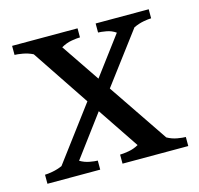

<svg xmlns="http://www.w3.org/2000/svg" viewBox="-75 -536 637 615"><g transform="rotate(-15 243.5 -228.0)"><path d="M259 0V-30Q269 -30 287 -33Q305 -36 321 -45L229 -182L127 -45Q142 -36 159 -33Q176 -30 185 -30V0H10V-30Q19 -30 35.5 -33Q52 -36 68 -43L202 -222L75 -412Q59 -420 41.5 -423Q24 -426 15 -426V-456H232V-426Q222 -426 204 -423Q186 -420 169 -410L255 -283L350 -410Q336 -420 318.5 -423Q301 -426 292 -426V-456H468V-426Q459 -426 442.5 -423Q426 -420 409 -412L282 -243L416 -45Q432 -36 449.5 -33Q467 -30 477 -30V0Z"/></g></svg>

Font: Joan
Style: Regular
Weight: 400
Designer: Paolo Biagini
Version: Version 1.001; ttfautohint (v1.8.4.7-5d5b);gftools[0.9.30]